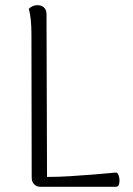

<svg xmlns="http://www.w3.org/2000/svg" viewBox="-20 -719 510 739"><path d="M159 -664 161 -38Q206 -38 252 -41Q298 -44 342.5 -47.5Q387 -51 428 -55Q434 -52 437 -43Q440 -34 440 -24Q440 -14 437 -7Q434 0 425 0H136Q121 0 111.5 -9.5Q102 -19 102 -35L101 -587Q101 -617 98.5 -642Q96 -667 91 -685Q95 -690 104 -694.5Q113 -699 125 -699Q140 -699 149.5 -690Q159 -681 159 -664Z"/></svg>

Font: Arima Thin Light
Style: Regular
Weight: 300
Version: Version 1.100